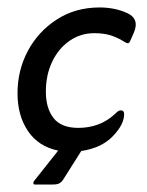

<svg xmlns="http://www.w3.org/2000/svg" viewBox="-20 -397 394 515"><path d="M198 8 148 87Q142 94 136.5 96Q131 98 121 98H74Q70 98 69.5 95Q69 92 71 89L136 7Q83 -4 55 -45.5Q27 -87 27 -147Q27 -208 54.5 -260Q82 -312 132 -344.5Q182 -377 247 -377Q288 -377 321 -362Q356 -346 338 -307L330 -289Q327 -281 323 -281Q320 -281 315 -284Q296 -296 277.5 -302Q259 -308 233 -308Q196 -308 166.5 -287.5Q137 -267 120 -231.5Q103 -196 103 -151Q103 -107 123.5 -80.5Q144 -54 190 -54Q248 -54 288 -91Q293 -96 296.5 -98.5Q300 -101 304 -101Q313 -101 313 -91Q313 -63 282.5 -31.5Q252 0 198 8Z"/></svg>

Font: Zain
Style: Italic
Weight: 400
Italic angle: -10°
Designer: Zain,Boutros
Foundry: Mobile Telecommunications Company (Zain), 2024
Version: Version 1.51; ttfautohint (v1.8.4)